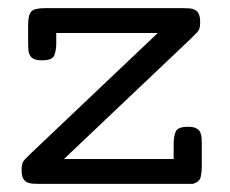

<svg xmlns="http://www.w3.org/2000/svg" viewBox="-20 -451 565 471"><path d="M33 -34Q33 -47 36 -53Q39 -59 55 -74L367 -370H118V-344Q118 -329 113.5 -316Q109 -303 83 -303Q70 -303 63 -306.5Q56 -310 53 -316Q50 -322 49.5 -329.5Q49 -337 49 -344V-390Q49 -415 57 -423Q65 -431 90 -431H430Q437 -431 444.5 -430.5Q452 -430 458 -427Q464 -424 467.5 -417Q471 -410 471 -397Q471 -384 468 -378Q465 -372 449 -357L137 -61H406V-99Q406 -114 410.5 -127Q415 -140 441 -140Q454 -140 461 -136.5Q468 -133 471 -127Q474 -121 474.5 -113.5Q475 -106 475 -99V-41Q475 -30 472.5 -17.5Q470 -5 453 0H74Q67 0 59.5 -0.5Q52 -1 46 -4Q40 -7 36.5 -14Q33 -21 33 -34Z"/></svg>

Font: CMU Typewriter Custom
Style: Regular
Weight: 500
Monospace: yes
Version: Version 0.7.0